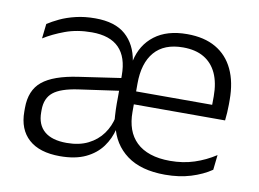

<svg xmlns="http://www.w3.org/2000/svg" viewBox="-61 -589 927 688"><g transform="rotate(10 402.0 -245.0)"><path d="M577 10.5Q489.5 10.5 438 -27.5Q386.5 -65.5 372 -132L366 -145Q364 -167 363.2 -188.8Q362.5 -210.5 363 -233V-313Q363 -379.5 330 -413Q297 -446.5 231 -446.5Q177.5 -446.5 134.2 -430.5Q91 -414.5 58.5 -394L64.5 -447.5Q82 -459 106.8 -470.8Q131.5 -482.5 163.5 -490.2Q195.5 -498 234.5 -498Q306.5 -498 345 -464Q383.5 -430 393 -371H392.5Q405.5 -431 450.5 -465.2Q495.5 -499.5 568.5 -499.5Q631 -499.5 673.2 -475Q715.5 -450.5 737.2 -404.5Q759 -358.5 759 -294V-276.5Q759 -262 758 -247.5Q757 -233 755.5 -218.5H699.5Q700 -240.5 700.2 -260Q700.5 -279.5 700.5 -296.5Q700.5 -345.5 684.8 -379.8Q669 -414 638.5 -432Q608 -450 562.5 -450Q493.5 -450 458.5 -409.2Q423.5 -368.5 423.5 -293.5V-244V-236.5V-190.5Q423.5 -156 433.2 -128.5Q443 -101 463.2 -81.5Q483.5 -62 514.2 -51.8Q545 -41.5 586 -41.5Q633.5 -41.5 674 -54.8Q714.5 -68 750.5 -91.5L744.5 -37Q713 -15.5 670.8 -2.5Q628.5 10.5 577 10.5ZM194.5 10.5Q120 10.5 80.8 -24.8Q41.5 -60 41.5 -125V-138Q41.5 -202.5 81.5 -235.2Q121.5 -268 210 -281L373 -305L376 -259L217.5 -236.5Q155.5 -227.5 128.5 -205.8Q101.5 -184 101.5 -141.5V-132.5Q101.5 -87.5 129 -64Q156.5 -40.5 210 -40.5Q255.5 -40.5 288 -56.8Q320.5 -73 340.5 -100.8Q360.5 -128.5 367.5 -163L389 -121.5H377.5Q369 -85 347 -55Q325 -25 287.5 -7.2Q250 10.5 194.5 10.5ZM741.5 -218.5H394.5V-265.5H741.5Z"/></g></svg>

Font: Anek Malayalam Medium Light
Style: Regular
Weight: 300
Version: Version 1.003